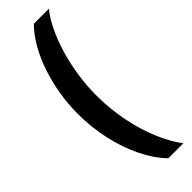

<svg xmlns="http://www.w3.org/2000/svg" viewBox="-319 -798 969 969"><g transform="rotate(-45 165.5 -313.0)"><path d="M202 167Q152 116 114.5 39.5Q77 -37 57 -128Q37 -219 37 -313Q37 -384 48.5 -453Q60 -522 81.5 -585.5Q103 -649 133.5 -702Q164 -755 202 -793H309Q277 -753 251.5 -699Q226 -645 207.5 -581.5Q189 -518 179 -450Q169 -382 169 -313Q169 -219 187 -128Q205 -37 237 39Q269 115 309 167Z"/></g></svg>

Font: Hubot Sans Condensed ExtraLight SemiBold
Style: Regular
Weight: 600
Version: Version 2.000